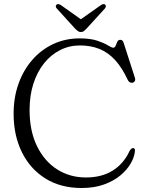

<svg xmlns="http://www.w3.org/2000/svg" viewBox="-20 -902 714 938"><path d="M639.5 -166.5Q637.5 -136.5 619.2 -104.5Q601 -72.5 568 -45Q535 -17.5 487.5 -0.5Q440 16.5 379 16.5Q276 16.5 201.5 -30.2Q127 -77 86.8 -158.8Q46.5 -240.5 46.5 -346Q46.5 -426 70.5 -493Q94.5 -560 138 -609.8Q181.5 -659.5 240.5 -687Q299.5 -714.5 369 -714.5Q422 -714.5 455.2 -703.2Q488.5 -692 507 -680.5Q525.5 -669 533 -669Q541.5 -669 545 -678.8Q548.5 -688.5 553 -698Q557.5 -707.5 567.5 -707.5Q574 -707.5 578 -703.8Q582 -700 585 -690L639.5 -520.5Q642 -511.5 638 -505Q634 -498.5 625.5 -497.5Q618.5 -497 613 -500.8Q607.5 -504.5 604 -512Q576 -572 542 -609Q508 -646 465.5 -663Q423 -680 370.5 -680Q318.5 -680 273.5 -657.2Q228.5 -634.5 195 -592.5Q161.5 -550.5 143 -492.8Q124.5 -435 124.5 -365Q124.5 -262 160.8 -188Q197 -114 259.2 -74.5Q321.5 -35 399.5 -35Q477.5 -35 531.2 -69Q585 -103 613 -164.5Q617.5 -172 622 -175.5Q626.5 -179 631.5 -178.5Q635.5 -178 637.5 -174.8Q639.5 -171.5 639.5 -166.5ZM385.5 -800.5 277.5 -877Q264 -885.5 256.5 -879.5Q253 -877 252.5 -871.8Q252 -866.5 257.5 -860.5L346.5 -762.5Q354.5 -754.5 360.8 -750Q367 -745.5 375.5 -745.5Q384 -745.5 390 -750.2Q396 -755 403 -762.5L492.5 -860.5Q497.5 -866.5 497.2 -871.8Q497 -877 494 -879.5Q486 -885.5 473 -877L364.5 -800.5Z"/></svg>

Font: Fraunces 48pt Soft Wonky Light
Style: Regular
Weight: 300
Version: Version 1.000;[b76b70a41]